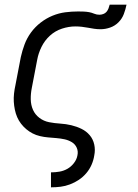

<svg xmlns="http://www.w3.org/2000/svg" viewBox="-20 -591 590 821"><path d="M198 210V146H199Q216 146 234 143Q252 140 268 131Q284 122 296 106.5Q308 91 311 74Q315 56 308 40.5Q301 25 286.5 16.5Q272 8 255.5 4.5Q239 1 221 -0.5Q203 -2 185.5 -3.5Q168 -5 151 -9Q134 -13 119.5 -20.5Q105 -28 92.5 -38.5Q80 -49 70 -62Q60 -75 53.5 -90Q47 -105 43.5 -122Q40 -139 39 -156Q38 -173 40 -191Q42 -209 46 -227L69 -347Q75 -374 85 -401Q95 -428 112.5 -452Q130 -476 154 -494.5Q178 -513 205 -524Q232 -535 259.5 -538.5Q287 -542 314 -542Q326 -542 338 -541.5Q350 -541 361 -539Q372 -537 382.5 -532.5Q393 -528 405 -528Q413 -528 421.5 -531Q430 -534 435.5 -540.5Q441 -547 444 -555Q447 -563 449 -571H521Q517 -551 509.5 -531Q502 -511 486.5 -495.5Q471 -480 450.5 -473Q430 -466 410 -466Q396 -466 382.5 -468Q369 -470 356 -472.5Q343 -475 329.5 -476.5Q316 -478 302 -478Q274 -478 245 -468.5Q216 -459 193.5 -438.5Q171 -418 157.5 -390.5Q144 -363 139 -335L116 -215Q111 -190 111.5 -166Q112 -142 121 -121.5Q130 -101 148.5 -87Q167 -73 190 -68.5Q213 -64 237.5 -62.5Q262 -61 285 -55.5Q308 -50 328.5 -40Q349 -30 363.5 -13Q378 4 383 27Q388 50 383 74Q380 94 371.5 113.5Q363 133 349 149.5Q335 166 317 178Q299 190 279 197.5Q259 205 239 207.5Q219 210 199 210Z"/></svg>

Font: Lode Term
Style: Italic
Weight: 400
Italic angle: -11°
Monospace: yes
Designer: Belleve Invis
Foundry: Belleve Invis
Version: Version 29.2.0